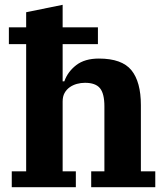

<svg xmlns="http://www.w3.org/2000/svg" viewBox="-20 -780 693 800"><path d="M29 -66H89V-596H17V-666H89V-729L241 -760V-666H388V-596H241V-441H248Q262 -481 297.5 -508.5Q333 -536 392 -536Q488 -536 527.5 -487.5Q567 -439 567 -342V-66H627V0H360V-66H415V-337Q415 -390 396.5 -412.5Q378 -435 334 -435Q317 -435 300.5 -430.5Q284 -426 270.5 -416.5Q257 -407 249 -392.5Q241 -378 241 -357V-66H296V0H29Z"/></svg>

Font: IBM Plex Serif
Style: Bold
Weight: 700
Designer: Mike Abbink, Paul van der Laan, Pieter van Rosmalen
Foundry: Bold Monday
Version: Version 2.008